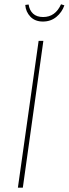

<svg xmlns="http://www.w3.org/2000/svg" viewBox="-20 -871 319 891"><path d="M179.2 -771Q142.6 -771 121.1 -793.5Q99.6 -815.9 97.2 -848.1L112.8 -850.1Q116.7 -823.2 133.5 -807.6Q150.4 -792 180.2 -792Q236.8 -792 263.2 -851.1L278.8 -846.2Q267.6 -814 241.5 -792.5Q215.3 -771 179.2 -771ZM181.2 -681.2 85.9 0H63L159.2 -681.2Z"/></svg>

Font: Fira Sans Compressed Thin
Style: Italic
Weight: 100
Width: 3
Italic angle: -8°
Designer: Carrois Corporate & Edenspiekermann AG
Foundry: Carrois Corporate GbR & Edenspiekermann AG
Version: Version 4.203;PS 004.203;hotconv 1.0.88;makeotf.lib2.5.64775